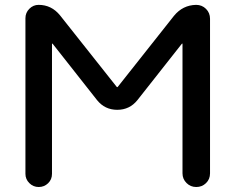

<svg xmlns="http://www.w3.org/2000/svg" viewBox="-20 -750 943 770"><path d="M82 -52.7V-676.8Q82 -699.2 97.7 -714.8Q113.3 -730.5 134.8 -730.5Q186.5 -730.5 220.7 -688.5L448.2 -401.4Q449.2 -400.4 450.2 -400.4L452.1 -401.4L677.7 -686.5Q712.9 -729.5 766.6 -730.5Q790 -730.5 806.2 -714.4Q822.3 -698.2 822.3 -674.8V-54.7Q822.3 -31.2 806.2 -15.6Q790 0 767.1 0Q744.1 0 728 -16.1Q711.9 -32.2 711.9 -54.7V-574.2Q711.9 -575.2 710.9 -575.2L709 -574.2L531.2 -348.6Q500 -309.6 450.2 -309.6Q400.4 -309.6 369.1 -348.6L191.4 -574.2Q190.4 -575.2 189.5 -575.2Q188.5 -575.2 188.5 -574.2V-52.7Q188.5 -30.3 172.9 -15.1Q157.2 0 135.3 0Q113.3 0 97.7 -15.6Q82 -31.2 82 -52.7Z"/></svg>

Font: Rounded Mgen+ 2p medium
Style: Regular
Weight: 500
Designer: [Source Han Sans]
Ryoko NISHIZUKA  (kana & ideographs); Paul D. Hunt (Latin, Greek & Cyrillic); Wenlong ZHANG  (bopomofo
Version: Version 1.059.20150602